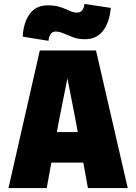

<svg xmlns="http://www.w3.org/2000/svg" viewBox="-20 -954 690 974"><path d="M120 -129V-284H547V-129ZM182 -698H467L628 0H426L364 -341L322 -557L279 -341L217 0H23ZM226 -747 95 -768Q99 -839 130.5 -883Q162 -927 223 -927Q252 -927 273.5 -921.5Q295 -916 312 -908.5Q329 -901 342.5 -895.5Q356 -890 370 -890Q388 -890 397.5 -902.5Q407 -915 408 -934L542 -914Q536 -843 503.5 -799Q471 -755 410 -755Q377 -755 350.5 -765Q324 -775 302.5 -784.5Q281 -794 262 -794Q245 -794 236.5 -780.5Q228 -767 226 -747Z"/></svg>

Font: Azeret Mono ExtraBold
Style: Regular
Weight: 800
Designer: Martin Vácha
Foundry: Displaay
Version: Version 1.002